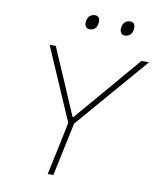

<svg xmlns="http://www.w3.org/2000/svg" viewBox="-98 -997 892 1073"><g transform="rotate(10 348.0 -460.0)"><path d="M247 0Q260 -60 272 -117Q283.5 -173 297.5 -238.5L310.5 -301L202 -551.5Q185 -591.5 169 -628Q153 -664.5 132 -713H167Q190 -659.5 206.5 -621.2Q223 -583 238 -549Q252.5 -515 270 -474L328 -339H334L445 -469Q481.5 -512 512 -547.5Q542 -583 575 -622L653 -713H696Q661 -672.5 626 -631.5Q591 -590.5 557 -551.5L343 -302.5L329.5 -238.5Q315.5 -173 303.8 -117Q292 -61 279 0ZM536 -837Q521 -837 513.5 -849.5Q508.5 -857.5 508.5 -868.5Q508.5 -875 510 -882Q514.5 -903 526.8 -911.5Q539 -920 554 -920Q570 -920 577 -908Q581.5 -900.5 581.5 -889Q581.5 -882.5 580 -875Q576.5 -855 564.5 -846Q552.5 -837 536 -837ZM336 -837Q321 -837 313.5 -849.5Q308.5 -857.5 308.5 -868.5Q308.5 -875 310 -882Q314.5 -903 326.8 -911.5Q339 -920 354 -920Q370 -920 377 -908Q381.5 -900.5 381.5 -889Q381.5 -882.5 380 -875Q376.5 -855 364.5 -846Q352.5 -837 336 -837Z"/></g></svg>

Font: Heraclito Thin
Style: Italic
Weight: 100
Italic angle: -12°
Designer: Kostas Bartsokas (font) & Cristiano Sobral (main changes)
Foundry: Kostas Bartsokas (font) & Cristiano Sobral (main changes)
Version: Version 1.00;July 8, 2020;FontCreator 13.0.0.2655 64-bit